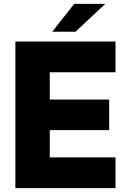

<svg xmlns="http://www.w3.org/2000/svg" viewBox="-20 -979 664 999"><path d="M581 0H60V-763H581V-603H239V-461H548V-302H239V-160H581ZM373 -814H252L366 -959H528Z"/></svg>

Font: Open Sauce One Black
Style: Regular
Weight: 900
Designer: Alfredo Marco Pradil
Foundry: Creative Sauce Fz LLC
Version: Version 1.477